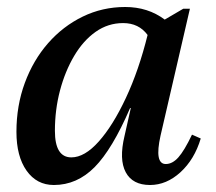

<svg xmlns="http://www.w3.org/2000/svg" viewBox="-20 -516 617 549"><path d="M134 13Q85 13 56 -28Q27 -69 27 -139Q27 -214 51 -279Q75 -344 117.5 -392.5Q160 -441 216.5 -468.5Q273 -496 338 -496Q403 -496 451 -460L504 -491H523L439 -128Q421 -47 454 -47Q473 -47 490 -66Q507 -85 529 -131L554 -120Q536 -60 496 -23.5Q456 13 409 13Q359 13 339.5 -23.5Q320 -60 336 -127L354 -207H352Q301 -89 250.5 -38Q200 13 134 13ZM137 -142Q137 -66 184 -66Q222 -66 262.5 -111.5Q303 -157 340 -236Q377 -315 402 -416Q377 -450 332 -450Q289 -450 253.5 -425Q218 -400 192 -356Q166 -312 151.5 -257Q137 -202 137 -142Z"/></svg>

Font: Platypi
Style: Italic
Weight: 400
Italic angle: -13°
Designer: David Sargent
Foundry: Bolt Cutter Type
Version: Version 1.200; ttfautohint (v1.8.4.7-5d5b)